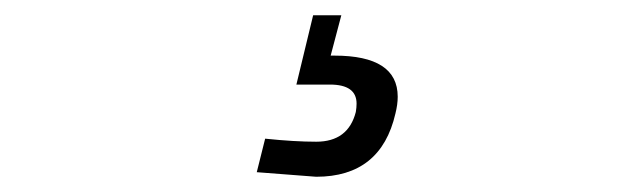

<svg xmlns="http://www.w3.org/2000/svg" viewBox="-20 -25 831 252"><path d="M419 48H414L428 -5H391L369 86H413C436.3 86 448 94.3 448 111C448 114.3 447.7 118 447 122C440.3 148 423 161 395 161C376.3 161 354 159.7 328 157L317 201L395 207C451.7 207 486.3 179.3 499 124C501 116 502 108.7 502 102C502 66 474.3 48 419 48Z"/></svg>

Font: Titillium Web
Style: Light Italic
Weight: 300
Italic angle: -13°
Version: Version 1.001;PS 57.000;hotconv 1.0.70;makeotf.lib2.5.55311